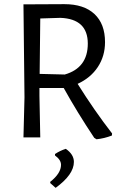

<svg xmlns="http://www.w3.org/2000/svg" viewBox="-20 -662 595 925"><path d="M520 -19C462.7 -93 407.3 -172.7 354 -258C396 -277.3 428.5 -304.5 451.5 -339.5C474.5 -374.5 486 -414.3 486 -459C486 -517.7 469 -562.8 435 -594.5C401 -626.2 352.7 -642 290 -642L93 -641L98 -193L93 0H174L170 -200V-238H287C330.3 -160 379.3 -80 434 2L445 9C470.3 6.3 495 0.3 519 -9ZM292 -303 171 -306 174 -573 271 -576C359 -572.7 403 -531.3 403 -452C403 -374 366 -324.3 292 -303ZM336 118C336 94 323 73 297 55C278.3 61 261 69.3 245 80V87C264.3 101 274 116 274 132C274 159.3 256.7 186.7 222 214V220L248 243C306.7 200.3 336 158.7 336 118Z"/></svg>

Font: Alegreya Sans SC
Style: Regular
Weight: 400
Designer: Juan Pablo del Peral
Foundry: Huerta Tipografica
Version: Version 1.000;PS 001.000;hotconv 1.0.70;makeotf.lib2.5.58329